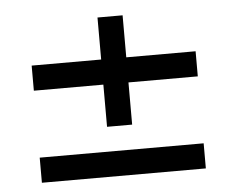

<svg xmlns="http://www.w3.org/2000/svg" viewBox="-41 -587 682 560"><g transform="rotate(-5 300.0 -307.0)"><path d="M337 -220H263.5V-343.5H60V-417H263.5V-540H337V-417H540V-343.5H337ZM540 -74H60V-147.5H540Z"/></g></svg>

Font: CCSD_manrope Medium
Style: Regular
Weight: 500
Designer: Mikhail Sharanda
Foundry: Mikhail Sharanda
Version: Version 4.503